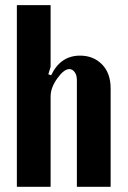

<svg xmlns="http://www.w3.org/2000/svg" viewBox="-20 -719 491 739"><path d="M176.8 -429.2Q212.9 -504.9 288.1 -504.9Q339.4 -504.9 372.6 -471.2Q405.8 -437.5 405.8 -378.9V0H275.9V-410.2Q275.9 -430.7 267.1 -441.9Q258.3 -453.1 247.1 -453.1Q226.1 -453.1 200.4 -417.2Q174.8 -381.3 174.8 -348.1V0H44.9V-699.2H174.8V-461.9L166 -433.1Z"/></svg>

Font: Moniqa Black Paragraph
Style: Regular
Weight: 900
Designer: Rajesh Rajput
Foundry: Rajesh Rajput
Version: Version 1.000